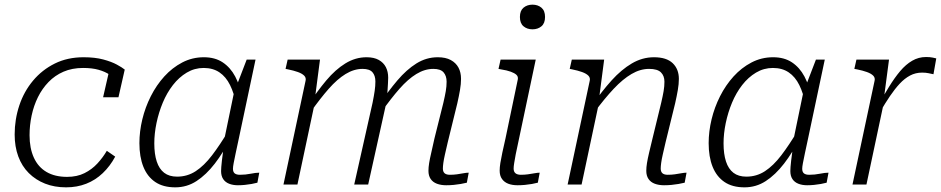

<svg xmlns="http://www.w3.org/2000/svg" viewBox="-20 -793 4043 825"><path d="M268 -33Q311 -33 343 -49Q375 -65 398.5 -90.5Q422 -116 439 -145L475 -120Q453 -79 421.5 -49Q390 -19 350.5 -3.5Q311 12 264 12Q214 12 173.5 -4Q133 -20 103.5 -49.5Q74 -79 58.5 -121Q43 -163 43 -215Q43 -280 63 -340Q83 -400 122 -446.5Q161 -493 215.5 -520Q270 -547 339 -547Q388 -547 423.5 -537.5Q459 -528 482 -515.5Q505 -503 516 -494L489 -375H423L450 -493Q462 -489 468.5 -483Q475 -477 478.5 -470Q482 -463 482 -456Q482 -449 480 -444Q470 -459 451 -472Q432 -485 404 -493Q376 -501 337 -501Q290 -501 253 -485Q216 -469 188.5 -440.5Q161 -412 143 -375.5Q125 -339 116 -297Q107 -255 107 -212Q107 -156 125.5 -115.5Q144 -75 180 -54Q216 -33 268 -33Z M1020 -376 996 -342Q986 -392 968.5 -427.5Q951 -463 923 -482Q895 -501 855 -501Q816 -501 782.5 -481Q749 -461 723 -427.5Q697 -394 679.5 -352Q662 -310 652.5 -264.5Q643 -219 643 -177Q643 -131 653.5 -99Q664 -67 685.5 -50.5Q707 -34 741 -34Q785 -34 821 -57.5Q857 -81 891 -125.5Q925 -170 962 -232L972 -201Q940 -138 903 -90Q866 -42 824.5 -15Q783 12 733 12Q681 12 647 -11Q613 -34 596 -76.5Q579 -119 579 -178Q579 -228 591.5 -280Q604 -332 628 -379.5Q652 -427 686 -464.5Q720 -502 763 -524.5Q806 -547 856 -547Q904 -547 937 -525Q970 -503 990.5 -464.5Q1011 -426 1020 -376ZM1078 -537 1006 -197Q998 -160 992.5 -134Q987 -108 984 -92Q981 -76 981 -68Q981 -54 988.5 -48Q996 -42 1011 -42Q1035 -42 1057 -46.5Q1079 -51 1094 -51L1086 -8Q1075 -5 1061 -2.5Q1047 0 1032 1.5Q1017 3 1002 3Q981 3 964.5 -3.5Q948 -10 939 -23.5Q930 -37 930 -58Q930 -72 933.5 -103Q937 -134 942 -169L939 -171L987 -403L992 -412L1040 -537Z M1198 0H1258L1336 -367L1334 -376L1355 -537H1216L1207 -497L1217 -495Q1242 -490 1260 -483.5Q1278 -477 1287 -468Q1296 -459 1293 -446ZM1904 -182 1945 -349Q1952 -380 1956.5 -406Q1961 -432 1961 -454Q1961 -482 1950 -502.5Q1939 -523 1917 -535Q1895 -547 1861 -547Q1812 -547 1769.5 -520.5Q1727 -494 1687.5 -447.5Q1648 -401 1607 -340L1619 -312Q1660 -370 1696.5 -411.5Q1733 -453 1769 -475Q1805 -497 1842 -497Q1873 -497 1886 -482Q1899 -467 1899 -442Q1899 -422 1895.5 -401.5Q1892 -381 1885 -351L1847 -199Q1839 -162 1833 -136.5Q1827 -111 1824 -92.5Q1821 -74 1821 -59Q1821 -38 1830.5 -24Q1840 -10 1857.5 -3.5Q1875 3 1897 3Q1914 3 1929.5 1.5Q1945 0 1959.5 -2.5Q1974 -5 1986 -8L1994 -51Q1984 -51 1971 -48.5Q1958 -46 1943.5 -44Q1929 -42 1913 -42Q1898 -42 1890.5 -48.5Q1883 -55 1883 -69Q1883 -78 1885 -93Q1887 -108 1892 -130Q1897 -152 1904 -182ZM1502 0H1562L1639 -347Q1640 -354 1642 -369Q1644 -384 1645 -401Q1646 -418 1647 -433.5Q1648 -449 1648 -459Q1648 -485 1638 -504.5Q1628 -524 1607.5 -535.5Q1587 -547 1555 -547Q1507 -547 1464 -520.5Q1421 -494 1382 -447.5Q1343 -401 1303 -340L1315 -312Q1356 -370 1392.5 -411.5Q1429 -453 1465 -475Q1501 -497 1538 -497Q1568 -497 1580.5 -482.5Q1593 -468 1593 -443Q1593 -424 1590 -403Q1587 -382 1581 -352Z M2127 -60Q2127 -74 2130 -93Q2133 -112 2138.5 -137.5Q2144 -163 2152 -198L2205 -452Q2207 -464 2199 -471.5Q2191 -479 2174.5 -485Q2158 -491 2132 -495L2122 -497L2131 -537H2282L2207 -182Q2200 -152 2196 -130Q2192 -108 2189.5 -93Q2187 -78 2187 -69Q2187 -55 2195 -48.5Q2203 -42 2218 -42Q2234 -42 2248.5 -44Q2263 -46 2276.5 -48.5Q2290 -51 2299 -51L2291 -8Q2280 -5 2265.5 -2.5Q2251 0 2235.5 1.5Q2220 3 2204 3Q2181 3 2164 -3.5Q2147 -10 2137 -24Q2127 -38 2127 -60ZM2214 -720Q2214 -747 2229.5 -760Q2245 -773 2268 -773Q2291 -773 2306.5 -760Q2322 -747 2322 -720Q2322 -693 2306.5 -680Q2291 -667 2268 -667Q2245 -667 2229.5 -680Q2214 -693 2214 -720Z M2419 0H2479L2557 -367L2555 -376L2576 -537H2437L2428 -497L2438 -495Q2463 -490 2481 -483.5Q2499 -477 2508 -468Q2517 -459 2514 -446ZM2840 -182 2881 -349Q2888 -380 2892.5 -406Q2897 -432 2897 -454Q2897 -496 2870.5 -521.5Q2844 -547 2790 -547Q2740 -547 2695 -520.5Q2650 -494 2608 -447.5Q2566 -401 2524 -340L2535 -312Q2578 -370 2617 -411.5Q2656 -453 2693.5 -475Q2731 -497 2769 -497Q2805 -497 2820 -482Q2835 -467 2835 -442Q2835 -422 2831.5 -401.5Q2828 -381 2821 -351L2784 -199Q2775 -162 2769 -136.5Q2763 -111 2760 -92.5Q2757 -74 2757 -59Q2757 -38 2766.5 -24Q2776 -10 2793.5 -3.5Q2811 3 2833 3Q2850 3 2865.5 1.5Q2881 0 2895.5 -2.5Q2910 -5 2922 -8L2930 -51Q2920 -51 2907 -48.5Q2894 -46 2879.5 -44Q2865 -42 2849 -42Q2834 -42 2826.5 -48.5Q2819 -55 2819 -69Q2819 -78 2821 -93Q2823 -108 2828 -130Q2833 -152 2840 -182Z M3466 -376 3442 -342Q3432 -392 3414.5 -427.5Q3397 -463 3369 -482Q3341 -501 3301 -501Q3262 -501 3228.5 -481Q3195 -461 3169 -427.5Q3143 -394 3125.5 -352Q3108 -310 3098.5 -264.5Q3089 -219 3089 -177Q3089 -131 3099.5 -99Q3110 -67 3131.5 -50.5Q3153 -34 3187 -34Q3231 -34 3267 -57.5Q3303 -81 3337 -125.5Q3371 -170 3408 -232L3418 -201Q3386 -138 3349 -90Q3312 -42 3270.5 -15Q3229 12 3179 12Q3127 12 3093 -11Q3059 -34 3042 -76.5Q3025 -119 3025 -178Q3025 -228 3037.5 -280Q3050 -332 3074 -379.5Q3098 -427 3132 -464.5Q3166 -502 3209 -524.5Q3252 -547 3302 -547Q3350 -547 3383 -525Q3416 -503 3436.5 -464.5Q3457 -426 3466 -376ZM3524 -537 3452 -197Q3444 -160 3438.5 -134Q3433 -108 3430 -92Q3427 -76 3427 -68Q3427 -54 3434.5 -48Q3442 -42 3457 -42Q3481 -42 3503 -46.5Q3525 -51 3540 -51L3532 -8Q3521 -5 3507 -2.5Q3493 0 3478 1.5Q3463 3 3448 3Q3427 3 3410.5 -3.5Q3394 -10 3385 -23.5Q3376 -37 3376 -58Q3376 -72 3379.5 -103Q3383 -134 3388 -169L3385 -171L3433 -403L3438 -412L3486 -537Z M3643 0H3703L3782 -372L3778 -370L3800 -537H3660L3651 -497L3662 -495Q3687 -490 3705 -483.5Q3723 -477 3732 -468Q3741 -459 3738 -446ZM4003 -542Q4000 -543 3988 -545.5Q3976 -548 3959 -548Q3927 -548 3899.5 -532Q3872 -516 3848 -487.5Q3824 -459 3800 -420Q3776 -381 3749 -335L3761 -311Q3783 -349 3804 -380Q3825 -411 3846 -433.5Q3867 -456 3890.5 -468.5Q3914 -481 3942 -481Q3958 -481 3969.5 -478.5Q3981 -476 3991 -474Z"/></svg>

Font: Roboto Serif 20pt ExtraLight
Style: Italic
Weight: 250
Italic angle: -10°
Version: Version 1.007